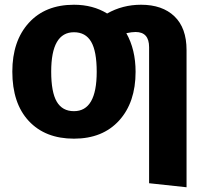

<svg xmlns="http://www.w3.org/2000/svg" viewBox="-20 -568 868 810"><path d="M575 -548Q665 -548 716 -499Q767 -450 767 -357V222L609 205V-369Q609 -433 552 -433Q536 -433 513 -428Q552 -359 552 -265Q552 -136 482.5 -59.5Q413 17 292 17Q171 17 101.5 -57.5Q32 -132 32 -266Q32 -395 101.5 -471.5Q171 -548 292 -548Q372 -548 432 -511Q497 -548 575 -548ZM292 -99Q388 -99 388 -265Q388 -352 364.5 -392Q341 -432 292 -432Q196 -432 196 -266Q196 -179 219.5 -139Q243 -99 292 -99Z"/></svg>

Font: Fira Sans
Style: Bold
Weight: 700
Designer: bBox Type GmbH & Carrois Corporate GbR & Edenspiekermann AG
Foundry: bBox Type GmbH & Carrois Corporate GbR & Edenspiekermann AG
Version: Version 4.301;PS 004.301;hotconv 1.0.88;makeotf.lib2.5.64775